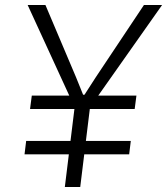

<svg xmlns="http://www.w3.org/2000/svg" viewBox="-20 -747 668 767"><path d="M279.5 -315.5 90.5 -727H161.5L283.5 -439L312 -368.5H317.5L363 -439L555 -727H627.5L337.5 -315.5ZM239 0 279 -325.5H340.5L300.5 0ZM100 -311.5 107 -365H525L518 -311.5ZM78 -130.5 84.5 -184H502.5L496 -130.5Z"/></svg>

Font: Spline Sans Mono Light
Style: Italic
Weight: 300
Italic angle: -4°
Monospace: yes
Version: Version 1.004